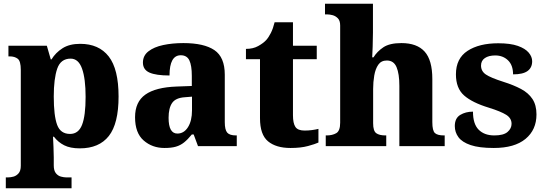

<svg xmlns="http://www.w3.org/2000/svg" viewBox="-20 -780 2911 1025"><path d="M11 225V167H24Q36 167 51.5 163Q67 159 79 145.5Q91 132 91 105V-407Q91 -454 74.5 -466.5Q58 -479 32 -479H25V-536H230L251 -463H255Q277 -499 314 -522.5Q351 -546 408 -546Q508 -546 560.5 -478.5Q613 -411 613 -265Q613 -120 561 -54Q509 12 406 12Q355 12 322.5 -4.5Q290 -21 268 -50H263Q264 -24 265.5 4Q267 32 267 60V103Q267 131 278.5 145Q290 159 306 163Q322 167 333 167H362V225ZM354 -65Q399 -65 418 -113.5Q437 -162 437 -263Q437 -360 418 -413.5Q399 -467 357 -467Q304 -467 285.5 -413.5Q267 -360 267 -265Q267 -162 285 -113.5Q303 -65 354 -65Z M858 10Q793 10 747 -30Q701 -70 701 -154Q701 -236 756 -275Q811 -314 923 -318L1004 -321V-375Q1004 -430 991 -457.5Q978 -485 945 -485Q885 -485 885 -377Q813 -377 778 -392.5Q743 -408 743 -446Q743 -483 772.5 -506Q802 -529 851 -539.5Q900 -550 959 -550Q1069 -550 1124.5 -512.5Q1180 -475 1180 -381V-128Q1180 -87 1193 -72Q1206 -57 1240 -57H1244V0H1037L1014 -62H1004Q982 -35 962.5 -19.5Q943 -4 919 3Q895 10 858 10ZM927 -67Q962 -67 983.5 -101Q1005 -135 1005 -191V-264L968 -261Q918 -258 899 -230.5Q880 -203 880 -151Q880 -67 927 -67Z M1531 10Q1454 10 1411 -25.5Q1368 -61 1368 -149V-464H1293V-519Q1331 -519 1358 -534Q1385 -549 1400 -565Q1414 -580 1426 -604Q1438 -628 1446 -661H1544V-536H1671V-464H1544V-165Q1544 -122 1557 -102.5Q1570 -83 1606 -83Q1626 -83 1645 -85.5Q1664 -88 1680 -92V-19Q1663 -11 1624.5 -0.5Q1586 10 1531 10Z M1719 0V-57H1724Q1754 -57 1775 -69Q1796 -81 1796 -125V-644Q1796 -670 1783.5 -682.5Q1771 -695 1755.5 -699Q1740 -703 1729 -703H1715V-760H1971V-606Q1971 -568 1969.5 -531.5Q1968 -495 1967 -474H1974Q1993 -505 2026.5 -527.5Q2060 -550 2123 -550Q2206 -550 2247 -504.5Q2288 -459 2288 -358V-128Q2288 -82 2302 -69.5Q2316 -57 2350 -57H2354V0H2112V-322Q2112 -386 2097 -421.5Q2082 -457 2045 -457Q2015 -457 1999.5 -434.5Q1984 -412 1978 -377Q1972 -342 1972 -305V-122Q1972 -81 1988.5 -69Q2005 -57 2038 -57H2042V0Z M2616 10Q2538 10 2492.5 -5.5Q2447 -21 2427.5 -47.5Q2408 -74 2408 -107Q2408 -149 2437 -166.5Q2466 -184 2505 -184Q2505 -118 2535.5 -87.5Q2566 -57 2619 -57Q2668 -57 2689.5 -75.5Q2711 -94 2711 -119Q2711 -149 2682.5 -167Q2654 -185 2590 -205Q2501 -232 2457.5 -270.5Q2414 -309 2414 -383Q2414 -468 2476 -508.5Q2538 -549 2640 -549Q2705 -549 2744.5 -535Q2784 -521 2802.5 -499Q2821 -477 2821 -453Q2821 -419 2796.5 -401Q2772 -383 2719 -383Q2719 -432 2692 -458Q2665 -484 2624 -484Q2589 -484 2568.5 -470Q2548 -456 2548 -430Q2548 -400 2573.5 -382.5Q2599 -365 2668 -343Q2722 -326 2761.5 -305Q2801 -284 2822.5 -251.5Q2844 -219 2844 -169Q2844 -87 2785.5 -38.5Q2727 10 2616 10Z"/></svg>

Font: Noto Serif Sinhala ExtraBold
Style: Regular
Weight: 800
Designer: Jelle Bosma - Monotype Design Team
Foundry: Monotype Imaging Inc.
Version: Version 2.007; ttfautohint (v1.8.4.7-5d5b)